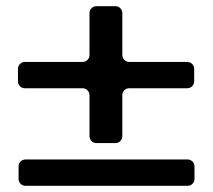

<svg xmlns="http://www.w3.org/2000/svg" viewBox="-20 -641 687 620"><path d="M269 -599V-463C269 -451 259 -441 247 -441H60C48 -441 38 -431 38 -419V-378C38 -366 48 -356 60 -356H247C259 -356 269 -346 269 -334V-201C269 -189 279 -179 291 -179H353C365 -179 375 -189 375 -201V-334C375 -346 385 -356 397 -356H585C597 -356 607 -366 607 -378V-419C607 -431 597 -441 585 -441H397C385 -441 375 -451 375 -463V-599C375 -611 365 -621 353 -621H291C279 -621 269 -611 269 -599ZM608 -63V-104C608 -116 598 -126 586 -126H62C50 -126 40 -116 40 -104V-63C40 -51 50 -41 62 -41H586C598 -41 608 -51 608 -63Z"/></svg>

Font: DIN Rundschrift
Style: Breit
Weight: 400
Width: 7
Version: Version 1.027